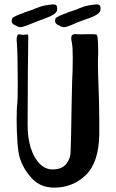

<svg xmlns="http://www.w3.org/2000/svg" viewBox="-20 -859 528 876"><path d="M428 -509Q433 -387 433 -308V-247Q431 -118 371.5 -60.5Q312 -3 228 -3Q164 -3 125 -45.5Q86 -88 70 -140Q63 -163 59.5 -211.5Q56 -260 56 -311Q56 -368 59 -387Q61 -401 61 -480Q61 -606 57 -662Q56 -668 56 -678Q56 -709 75 -701L86 -700Q90 -700 94.5 -701Q99 -702 104 -702Q108 -702 109 -696Q108 -633 107 -515.5Q106 -398 106 -288Q106 -230 120.5 -184Q135 -138 161 -112Q187 -86 219 -86Q263 -86 282.5 -111.5Q302 -137 302 -165L304 -226Q307 -376 307 -392Q307 -415 309 -483Q312 -540 312 -595Q312 -644 308 -664Q305 -676 305 -683Q305 -697 311.5 -700.5Q318 -704 324.5 -703.5Q331 -703 333 -703Q343 -702 355.5 -702.5Q368 -703 378 -703H404Q420 -703 422.5 -698.5Q425 -694 426 -679Q428 -657 428 -625Q428 -603 427 -593Q426 -583 428 -509ZM109 -691V-696ZM53 -742Q33 -749 33 -764Q33 -766 35 -774Q36 -779 55 -787.5Q74 -796 85 -799Q91 -803 107 -807.5Q123 -812 146 -822L168 -830Q181 -834 203 -837L223 -839Q241 -839 241 -822Q241 -815 240 -811Q235 -793 191 -777Q146 -761 106 -744Q102 -743 91.5 -739Q81 -735 74 -735Q64 -735 53 -742ZM251 -742Q231 -749 231 -764Q231 -766 233 -774Q234 -779 253 -787.5Q272 -796 283 -799Q289 -803 305 -807.5Q321 -812 344 -822L366 -830Q379 -834 401 -837L421 -839Q439 -839 439 -822Q439 -815 438 -811Q433 -793 389 -777Q380 -774 356 -765.5Q332 -757 304 -744Q300 -743 289.5 -739Q279 -735 272 -735Q262 -735 251 -742Z"/></svg>

Font: Barriecito
Style: Regular
Weight: 400
Designer: Pablo Cosgaya & Sergio Jiménez
Foundry: Pablo Cosgaya & Sergio Jiménez
Version: Version 1.001